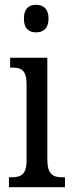

<svg xmlns="http://www.w3.org/2000/svg" viewBox="-20 -775 300 795"><path d="M129 -641C158 -641 181 -656 181 -698C181 -740 158 -755 129 -755C100 -755 79 -740 79 -698C79 -656 100 -641 129 -641ZM17 0H249V-41H239C200 -41 176 -52 176 -115V-536H22V-495H32C69 -495 90 -484 90 -425V-110C90 -51 65 -41 27 -41H17Z"/></svg>

Font: Noto Serif Ethiopic XCn
Style: Regular
Weight: 400
Width: 2
Designer: Monotype Design Team
Foundry: Monotype Imaging Inc.
Version: Version 2.102